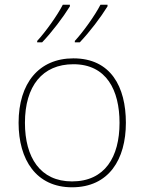

<svg xmlns="http://www.w3.org/2000/svg" viewBox="-20 -786 615 816"><path d="M437 -759V-766H407C384 -721 334 -651 298 -612V-606H319C361 -650 408 -712 437 -759ZM277 -759V-766H247C224 -721 174 -651 138 -612V-606H159C201 -650 248 -712 277 -759ZM515 -264C515 -417 451 -538 292 -538C145 -538 59 -432 59 -264C59 -107 134 10 286 10C443 10 515 -109 515 -264ZM86 -264C86 -420 160 -513 292 -513C433 -513 488 -402 488 -264C488 -119 426 -15 286 -15C151 -15 86 -117 86 -264Z"/></svg>

Font: Noto Sans Thai Looped Thin
Style: Regular
Weight: 100
Designer: Sasikarn Vongin, Ben Mitchell
Foundry: The Fontpad Ltd
Version: Version 1.001